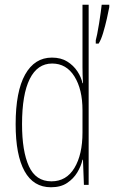

<svg xmlns="http://www.w3.org/2000/svg" viewBox="-20 -780 481 810"><path d="M195 10Q121 10 83.5 -58Q46 -126 46 -256Q46 -394 86 -465.5Q126 -537 199 -537Q237 -537 263.5 -520.5Q290 -504 306.5 -479Q323 -454 328 -429H330Q329 -448 328.5 -464.5Q328 -481 328 -497V-760H354V0H334L330 -106H328Q322 -79 306 -52.5Q290 -26 263 -8Q236 10 195 10ZM197 -15Q260 -15 294 -71.5Q328 -128 328 -221V-315Q328 -403 294 -457.5Q260 -512 200 -512Q138 -512 105.5 -447Q73 -382 73 -256Q73 -142 102 -78.5Q131 -15 197 -15ZM441 -750Q438 -733 431 -702Q424 -671 415 -641Q406 -611 396 -596H384V-610Q386 -616 390 -636Q394 -656 398 -681Q402 -706 405 -728Q408 -750 409 -760H441Z"/></svg>

Font: Noto Sans Lao UI ExtCond Thin
Style: Regular
Weight: 100
Width: 2
Designer: Monotype Design Team
Foundry: Monotype Imaging Inc.
Version: Version 2.000; ttfautohint (v1.8.4.7-5d5b)